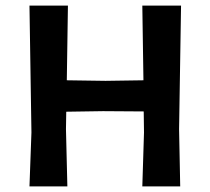

<svg xmlns="http://www.w3.org/2000/svg" viewBox="-20 -664 749 684"><path d="M222 -644 218 -378 356 -376 491 -378 487 -644H625L618 -204L622 0H487L493 -192L492 -267L347 -268L216 -266L215 -204L220 0H85L92 -192L85 -644Z"/></svg>

Font: Alegreya Sans SC
Style: Bold
Weight: 700
Designer: Juan Pablo del Peral
Foundry: Huerta Tipografica
Version: Version 2.007